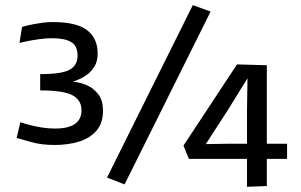

<svg xmlns="http://www.w3.org/2000/svg" viewBox="-20 -719 1164 742"><path d="M191.4 -158.7Q139.6 -158.7 99.9 -170.2Q60.1 -181.6 44.4 -186L58.6 -246.6Q68.8 -243.2 79.6 -240Q90.3 -236.8 101.6 -234.4Q120.6 -229.5 144.5 -225.8Q168.5 -222.2 192.9 -222.2Q294.9 -222.2 294.9 -293Q294.9 -332 260.3 -350.8Q225.6 -369.6 135.3 -369.6V-432.6Q219.2 -432.6 249.5 -449.7Q279.8 -466.8 279.8 -503.9Q279.8 -542 254.9 -556.6Q230 -571.3 181.2 -571.3Q156.7 -571.3 129.6 -567.4Q102.5 -563.5 81.8 -559.1Q61 -554.7 55.2 -553.2L65.4 -615.2Q74.7 -617.7 84.5 -620.1Q94.2 -622.6 104 -624.5Q121.1 -627.9 142.1 -630.9Q163.1 -633.8 183.6 -633.8Q275.4 -633.8 316.4 -602.5Q357.4 -571.3 357.4 -512.2Q357.4 -481.4 344.7 -461.4Q332 -441.4 315.4 -429.7Q298.3 -417.5 284.9 -412.4Q271.5 -407.2 262.2 -403.3Q270 -402.8 288.1 -398.9Q306.2 -395 327.1 -383.8Q342.8 -375.5 360.4 -353.8Q377.9 -332 377.9 -290Q377.9 -242.7 352.5 -213.6Q327.1 -184.6 284.9 -171.6Q242.7 -158.7 191.4 -158.7ZM461.4 -6.3 393.6 -32.7 725.1 -699.2 793.9 -674.3ZM934.6 2.9V-105H710L689 -156.2L896 -470.2L1011.2 -466.8V-163.6H1089.4V-105H1011.2V0ZM775.4 -162.1 866.2 -163.6H934.6V-299.3L936.5 -416.5L860.4 -293.5Z"/></svg>

Font: Mako
Style: Regular
Weight: 400
Designer: vernon adams
Foundry: vernon adams
Version: Version 1.100; ttfautohint (v1.8.4.7-5d5b);gftools[0.9.33]